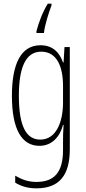

<svg xmlns="http://www.w3.org/2000/svg" viewBox="-20 -786 470 1048"><path d="M261 -756V-766H241C213 -722 191 -662 179 -616V-606H220C223 -645 247 -720 261 -756ZM201 -539C94 -539 45 -437 45 -263C45 -78 100 10 195 10C263 10 306 -38 324 -104H327C324 -65 324 -37 324 -8V33C324 156 275 207 179 207C135 207 101 195 63 173V211C97 232 135 242 179 242C305 242 361 169 361 29V-529H332L327 -445H324C306 -496 271 -539 201 -539ZM205 -504C290 -504 324 -423 324 -317V-226C324 -125 289 -24 200 -24C122 -24 83 -99 83 -263C83 -409 116 -504 205 -504Z"/></svg>

Font: Noto Sans ExtraCondensed ExtraLight
Style: Regular
Weight: 200
Width: 2
Designer: Monotype Design Team
Foundry: Monotype Imaging Inc.
Version: Version 2.013